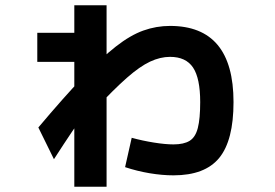

<svg xmlns="http://www.w3.org/2000/svg" viewBox="-20 -643 1040 726"><path d="M636 20Q593 20 545.5 12Q498 4 453 -11L478 -122Q518 -111 561.5 -104Q605 -97 636 -97Q675 -97 697 -110.5Q719 -124 728 -159Q737 -194 737 -257Q737 -347 710 -387.5Q683 -428 623 -428Q586 -428 547.5 -410Q509 -392 460 -349Q411 -306 340 -230H312Q284 -192 252 -144.5Q220 -97 184 -41L125 -161Q221 -275 292 -349.5Q363 -424 418 -467Q473 -510 522 -527.5Q571 -545 623 -545Q743 -545 803 -473Q863 -401 863 -257Q863 -112 809 -46Q755 20 636 20ZM261 63V-409H121V-519H261V-623H383V63Z"/></svg>

Font: M PLUS 1 Code
Style: Regular
Weight: 400
Designer: Coji Morishita
Foundry: UNDERFOREST DESIGN
Version: Version 1.005